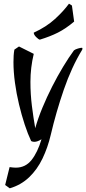

<svg xmlns="http://www.w3.org/2000/svg" viewBox="-20 -737 467 1041"><path d="M33 284 8 266 32 169Q52 172 66 172Q118 172 151 130.5Q184 89 205 18Q183 32 166 32Q157 32 149 28Q131 -10 114 -61.5Q97 -113 83 -171.5Q69 -230 61 -289Q53 -348 53 -400Q53 -418 54 -435Q55 -452 58 -468L83 -485L163 -445Q145 -370 145 -293Q145 -226 153 -162.5Q161 -99 171 -42Q186 -95 210 -153Q234 -211 263 -268Q292 -325 322.5 -375.5Q353 -426 381 -464Q389 -470 403 -474Q417 -478 424 -478Q427 -478 427 -474Q427 -473 426.5 -471.5Q426 -470 426 -468Q368 -373 326 -251Q284 -129 255 -5Q239 63 210.5 122.5Q182 182 138 224Q94 266 33 284ZM196 -522Q189 -523 176 -536Q163 -549 163 -560Q231 -591 278 -634Q325 -677 354 -717L370 -707L382 -620Q337 -582 294.5 -560.5Q252 -539 196 -522Z"/></svg>

Font: Julee
Style: Regular
Weight: 400
Designer: Julian Tunni
Foundry: Julian Tunni
Version: Version 1.002; ttfautohint (v1.8.4.7-5d5b);gftools[0.9.23]